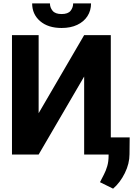

<svg xmlns="http://www.w3.org/2000/svg" viewBox="-20 -920 820 1143"><path d="M210 -246.1 481 -710.9H639.6V0H481V-464.4L210 0H51.3V-710.9H210ZM415.5 -899.9H522Q522 -856.9 500.5 -823.7Q479 -790.5 439.7 -772Q400.4 -753.4 346.7 -753.4Q266.1 -753.4 218.8 -794.2Q171.4 -835 171.4 -899.9H277.3Q277.3 -875 293.2 -855.7Q309.1 -836.4 346.7 -836.4Q384.8 -836.4 400.1 -855.7Q415.5 -875 415.5 -899.9ZM752 -102.1 751 -2.4Q751 54.2 723.1 110.6Q695.3 167 653.3 203.1L575.2 164.6Q586.4 142.1 598.4 119.4Q610.4 96.7 618.4 69.3Q626.5 42 626.5 5.4V-102.1Z"/></svg>

Font: Roboto ExtraBold
Style: Regular
Weight: 800
Designer: Christian Robertson
Foundry: Google
Version: Version 3.009; 2024